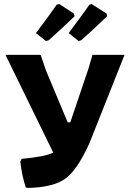

<svg xmlns="http://www.w3.org/2000/svg" viewBox="-20 -915 640 945"><path d="M318 -752Q326 -763 363.5 -813.5Q401 -864 420 -892L431 -895L505 -848L507 -835Q444 -774 380 -717L367 -713ZM157 -752Q240 -863 259 -892L272 -895L344 -848L347 -835Q284 -774 220 -717L206 -713ZM80 -119 86 -133Q204 -144 242 -164L7 -645H180L206 -569L313 -313H326L416 -579L435 -645H593L420 -210Q361 -79 302 -36Q243 7 118 10L107 8Q88 -49 80 -119Z"/></svg>

Font: Alegreya Sans SC ExtraBold
Style: Regular
Weight: 800
Designer: Juan Pablo del Peral
Foundry: Huerta Tipografica
Version: Version 2.007